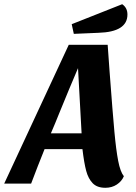

<svg xmlns="http://www.w3.org/2000/svg" viewBox="-64 -873 646 913"><path d="M437 20Q398 20 377 -1.5Q356 -23 346 -60Q336 -97 328 -164H148Q116 -85 84 0H-44L263 -660H448L457 -534Q472 -333 480 -246.5Q488 -160 498 -108Q508 -56 525 -35Q515 -11 491.5 4.5Q468 20 437 20ZM217 -333Q208 -311 198.5 -287.5Q189 -264 178 -239H324L307 -549Q268 -458 217 -333ZM542 -804Q542 -721 404 -717L287 -712L277 -758L517 -853Q542 -836 542 -804Z"/></svg>

Font: Sansita
Style: Bold Italic
Weight: 700
Italic angle: -11°
Designer: Pablo Cosgaya
Foundry: Omnibus-Type
Version: Version 1.006